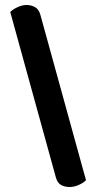

<svg xmlns="http://www.w3.org/2000/svg" viewBox="-20 -688 391 768"><path d="M324 33Q313 44 294.5 52Q276 60 259 60Q238 60 223.5 51.5Q209 43 203 20L21 -640Q32 -651 50.5 -659.5Q69 -668 86 -668Q106 -668 121 -659Q136 -650 142 -627Z"/></svg>

Font: Baloo Thambi 2 SemiBold
Style: Regular
Weight: 600
Designer: Aadarsh Rajan and Ek Type
Foundry: Ek Type
Version: Version 1.640;hotconv 1.0.111;makeotfexe 2.5.65597; ttfautoh